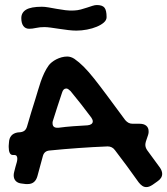

<svg xmlns="http://www.w3.org/2000/svg" viewBox="-20 -722 674 774"><path d="M31.7 -97.2Q23.4 -97.2 19.3 -105.5Q15.1 -113.8 15.1 -128.9Q15.1 -131.3 15.1 -134.5Q15.1 -137.7 16.1 -147Q17.6 -182.1 50.8 -188L62 -189Q73.2 -190.4 79.6 -196Q85.9 -201.7 88.9 -211.9Q97.2 -239.7 105.5 -268.1Q113.8 -296.4 123 -324.2Q127.9 -339.8 133.1 -357.7Q138.2 -375.5 144.3 -393.1Q150.4 -410.6 158.4 -427.7Q166.5 -444.8 176.8 -459Q181.2 -464.8 189 -471.2Q196.8 -477.5 206.8 -482.7Q216.8 -487.8 228.3 -491Q239.7 -494.1 251 -494.1Q265.6 -494.1 279.8 -484.9Q298.8 -471.7 317.4 -453.1Q335.9 -434.6 358.9 -405.8Q381.8 -377 412.1 -336.2Q442.4 -295.4 484.9 -237.8Q491.2 -230.5 498.3 -226.8Q505.4 -223.1 515.1 -223.1H543Q560.1 -223.1 569.6 -215.1Q579.1 -207 579.1 -192.9Q579.1 -189.9 578.9 -186Q578.6 -182.1 577.1 -178.2L567.9 -150.9Q566.9 -147 566.4 -144Q565.9 -141.1 565.9 -138.2Q565.9 -127.9 572.8 -117.2L625 -45.9Q633.8 -32.7 633.8 -21Q633.8 -3.4 613.8 9.8L595.2 22.9Q588.4 27.3 582.3 29.8Q576.2 32.2 569.8 32.2Q561 32.2 553.5 27.1Q545.9 22 539.1 13.2Q515.6 -20 491.9 -52.2Q468.3 -84.5 443.8 -116.2Q432.6 -131.8 414.1 -131.8Q354.5 -129.4 296.1 -125.2Q237.8 -121.1 179.2 -115.2Q158.2 -113.3 152.8 -92.8L130.9 -12.2Q122.1 20 91.8 20H84L68.8 18.1Q52.2 16.6 43.7 7.8Q35.2 -1 35.2 -15.1Q35.2 -18.1 35.6 -21.5Q36.1 -24.9 37.1 -28.8Q39.6 -38.6 42.2 -48.8Q44.9 -59.1 47.9 -68.8Q48.8 -72.8 49.3 -75.9Q49.8 -79.1 49.8 -82Q49.8 -97.2 38.1 -97.2ZM264.2 -355Q259.3 -359.4 255.4 -362.3Q251.5 -365.2 247.1 -365.2Q234.9 -365.2 230 -348.1Q220.2 -319.3 211.2 -291.3Q202.1 -263.2 192.9 -233.9Q191.9 -231.4 191.9 -229.5Q191.9 -227.5 191.9 -225.1Q191.9 -207 210.9 -207H215.8Q245.1 -210.9 274.4 -213.1Q303.7 -215.3 333 -216.8Q342.8 -217.8 348.4 -221.9Q354 -226.1 354 -232.9Q354 -239.3 348.1 -248Q327.6 -275.4 306.9 -302Q286.1 -328.6 264.2 -355ZM97.7 -606Q82.5 -606 74.2 -617.2Q65.9 -628.4 65.9 -648.9Q65.9 -671.4 85.4 -683.1Q105 -694.8 148.9 -694.8Q160.6 -694.8 176 -692.1Q191.4 -689.5 208.5 -686.3Q225.6 -683.1 243.7 -680.9Q261.7 -678.7 278.8 -679.7Q292.5 -680.2 305.9 -683.8Q319.3 -687.5 331.1 -691.4Q342.8 -695.3 352.8 -698.5Q362.8 -701.7 370.1 -701.7Q392.6 -701.7 401.1 -691.2Q409.7 -680.7 409.7 -652.8Q409.7 -641.1 398.7 -631.3Q387.7 -621.6 370.1 -614.3Q352.5 -606.9 330.8 -602.8Q309.1 -598.6 288.1 -598.6Q272.9 -598.6 254.9 -600.8Q236.8 -603 219 -605.7Q201.2 -608.4 185.3 -610.6Q169.4 -612.8 158.7 -612.8Q140.6 -612.8 125.2 -609.4Q109.9 -606 97.7 -606Z"/></svg>

Font: Gochi Hand Cyrillic
Style: Regular
Weight: 400
Designer: Juan Pablo del Peral; Denis Ignatov
Foundry: Juan Pablo del Peral; Denis Ignatov
Version: Version 1.00 June 29, 2018, initial release